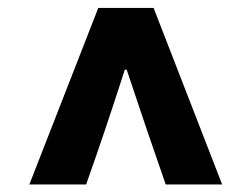

<svg xmlns="http://www.w3.org/2000/svg" viewBox="-20 -786 648 495"><path d="M55.7 -310.5 233.4 -765.6H376L552.7 -310.5H407.2Q359.4 -447.3 306.6 -606.4H301.8Q250 -445.3 202.1 -310.5Z"/></svg>

Font: Bpmf Zihi Sans Heavy
Style: Heavy
Weight: 900
Foundry: But Ko
Version: Version 1.320